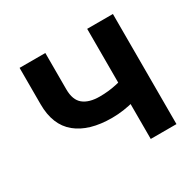

<svg xmlns="http://www.w3.org/2000/svg" viewBox="-123 -679 834 817"><g transform="rotate(-30 294.0 -270.5)"><path d="M299.8 -159.7Q188 -159.7 126.5 -210Q64.9 -260.3 64.9 -362.3V-541H191.4V-362.8Q191.4 -310.1 219.5 -287.4Q247.6 -264.6 299.8 -264.6Q342.8 -264.6 381.6 -273.2Q420.4 -281.7 462.4 -296.4V-191.4Q441.4 -183.1 414.8 -175.8Q388.2 -168.5 358.9 -164.1Q329.6 -159.7 299.8 -159.7ZM397 0V-541H523.4V0Z"/></g></svg>

Font: Inter 17pt SemiBold
Style: Regular
Weight: 600
Version: Version 4.001;git-66647c0bb